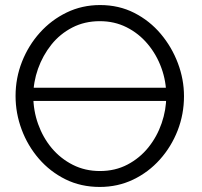

<svg xmlns="http://www.w3.org/2000/svg" viewBox="-20 -735 799 760"><path d="M86.5 -335.4V-387.8H681.9V-335.4ZM374.8 5Q300.4 5 239.4 -25.1Q178.4 -55.3 134 -106.6Q89.6 -158 65.6 -222.5Q41.6 -287 41.6 -355Q41.6 -426 67 -490.5Q92.4 -555 137.7 -605.5Q183 -656 243.9 -685.5Q304.8 -715 376.2 -715Q450.7 -715 511.5 -684Q572.4 -653 616.2 -601Q660 -549 684.1 -485Q708.3 -421 708.3 -354.3Q708.3 -283 683.2 -218.5Q658 -154 612.8 -103.5Q567.6 -53 506.9 -24Q446.2 5 374.8 5ZM111.8 -355Q111.8 -297.5 130.9 -243.9Q150 -190.3 184.9 -148.6Q219.9 -107 268.4 -82.5Q316.9 -58 375.6 -58Q436 -58 484.5 -83.5Q533.1 -109 567.4 -151.6Q601.7 -194.3 619.9 -247.4Q638.2 -300.5 638.2 -355.3Q638.2 -412.8 618.9 -465.9Q599.7 -519 564.4 -561Q529.1 -603 481 -627.1Q433 -651.2 375.3 -651.2Q314.9 -651.2 266.3 -626.1Q217.6 -601 183.4 -558.3Q149.3 -515.5 130.5 -462.8Q111.8 -410 111.8 -355Z"/></svg>

Font: Raleway Thin
Style: Regular
Weight: 100
Designer: Matt McInerney, Pablo Impallari, Rodrigo Fuenzalida
Foundry: Matt McInerney, Pablo Impallari, Rodrigo Fuenzalida
Version: Version 4.026